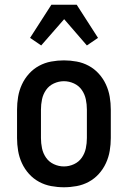

<svg xmlns="http://www.w3.org/2000/svg" viewBox="-20 -783 540 811"><path d="M250 8Q223 8 196 3Q169 -2 145 -15Q121 -28 102.5 -48.5Q84 -69 72.5 -94Q61 -119 56.5 -146Q52 -173 52 -200V-320Q52 -347 56.5 -374Q61 -401 72.5 -426Q84 -451 102.5 -471.5Q121 -492 145 -505Q169 -518 196 -523Q223 -528 250 -528Q277 -528 304 -523Q331 -518 355 -505Q379 -492 397.5 -471.5Q416 -451 427.5 -426Q439 -401 443.5 -374Q448 -347 448 -320V-200Q448 -173 443.5 -146Q439 -119 427.5 -94Q416 -69 397.5 -48.5Q379 -28 355 -15Q331 -2 304 3Q277 8 250 8ZM250 -80Q272 -80 292.5 -89.5Q313 -99 325.5 -117Q338 -135 342.5 -156.5Q347 -178 347 -200V-320Q347 -342 342.5 -363.5Q338 -385 325.5 -403Q313 -421 292.5 -430.5Q272 -440 250 -440Q228 -440 207.5 -430.5Q187 -421 174.5 -403Q162 -385 157.5 -363.5Q153 -342 153 -320V-200Q153 -178 157.5 -156.5Q162 -135 174.5 -117Q187 -99 207.5 -89.5Q228 -80 250 -80ZM154 -591 107 -623 197 -763H304L394 -623L347 -591L251 -702Z"/></svg>

Font: Iosevka Custom Semibold
Style: Regular
Weight: 600
Designer: Belleve Invis
Foundry: Belleve Invis
Version: Version 27.0.2; ttfautohint (v1.8.4)